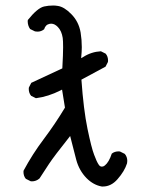

<svg xmlns="http://www.w3.org/2000/svg" viewBox="-20 -701 540 707"><path d="M358.9 -14.2Q389.2 -14.2 412.6 -41Q438.5 -70.3 447.8 -99.6Q448.7 -104.5 448.7 -108.4Q448.7 -123.5 439.5 -134.3L421.9 -143.1Q419.4 -143.6 417 -143.6Q401.9 -143.6 391.6 -135.3Q381.3 -104 366.2 -91.8Q360.8 -87.4 355.5 -87.4Q348.1 -87.4 343.8 -94.2Q335.9 -105.5 326.7 -130.9Q316.9 -155.8 302.2 -226.6Q287.6 -297.4 279.8 -407.7L368.7 -455.6L377.4 -472.7Q377.9 -475.1 377.9 -477.5Q377.9 -493.2 369.1 -503.4L351.6 -512.2Q316.4 -510.3 286.6 -491.2L278.8 -486.8Q281.2 -511.7 281.2 -527.3Q281.2 -554.7 276.9 -581.1Q270 -621.6 242.2 -649.4Q216.3 -675.8 192.9 -679.2Q183.1 -680.7 176.8 -680.7Q157.7 -680.7 142.6 -677.2Q118.2 -671.9 82.5 -627.4Q82 -625 82 -623Q82 -606.9 90.8 -594.2L108.9 -585.4Q113.3 -584.5 118.2 -584.5Q131.8 -584.5 142.6 -593.3Q147.5 -610.4 163.1 -613.3Q166 -613.8 168.5 -613.8Q181.6 -613.8 193.4 -601.1Q207 -586.9 210.9 -561.5Q212.4 -551.8 212.4 -526.9Q212.4 -502 209.5 -449.2L95.2 -396L86.4 -378.9Q85.9 -376.5 85.9 -374Q85.9 -358.4 94.7 -348.1L112.3 -339.4Q157.7 -345.2 203.1 -368.2L208.5 -371.1L219.2 -304.7Q183.1 -244.6 141.4 -189.2Q99.6 -133.8 66.9 -72.8Q66.4 -70.3 66.4 -68.4Q66.4 -52.7 75.2 -42.5L92.8 -33.7Q95.2 -33.2 97.2 -33.2Q113.3 -33.2 125.5 -43.9Q143.1 -70.8 160.6 -97.7Q178.2 -124.5 238.3 -200.2Q250.5 -152.3 260.7 -112.8Q271.5 -72.8 298.8 -44.9Q324.2 -19.5 355 -14.2Q356.9 -14.2 358.9 -14.2Z"/></svg>

Font: Bakudai
Style: Light
Weight: 300
Version: Version 1.48